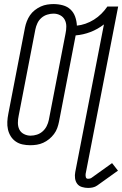

<svg xmlns="http://www.w3.org/2000/svg" viewBox="-20 -702 601 944"><path d="M413 222Q398 222 383 217.5Q368 213 359.5 201.5Q351 190 349 174.5Q347 159 350 144L491 -582Q460 -558 424.5 -544.5Q389 -531 352 -528L270 -103Q267 -88 261.5 -72.5Q256 -57 245.5 -43Q235 -29 221.5 -18Q208 -7 192.5 0Q177 7 161 9.5Q145 12 129 12H128Q109 12 90.5 8Q72 4 57 -6.5Q42 -17 32.5 -32.5Q23 -48 19 -66Q15 -84 16 -103.5Q17 -123 21 -143L103 -567Q106 -582 112 -597.5Q118 -613 127.5 -627Q137 -641 151 -652Q165 -663 180.5 -670Q196 -677 212 -679.5Q228 -682 243 -682Q267 -682 289 -676Q311 -670 326.5 -655.5Q342 -641 349.5 -620Q357 -599 358 -576Q379 -578 400.5 -585.5Q422 -593 442 -605.5Q462 -618 478.5 -634.5Q495 -651 508 -670H561L401 153Q400 161 402 169Q404 177 413 177Q417 177 421.5 176Q426 175 429 173L531 100L560 137L458 210Q448 217 436.5 219.5Q425 222 413 222ZM130 -35Q146 -35 161.5 -40Q177 -45 189.5 -56Q202 -67 209.5 -82Q217 -97 220 -112L302 -536Q306 -554 306 -572Q306 -590 298.5 -604.5Q291 -619 276 -627Q261 -635 243 -635Q228 -635 212 -630Q196 -625 183.5 -614Q171 -603 164 -588Q157 -573 154 -558L72 -134Q68 -116 68 -98Q68 -80 75 -65.5Q82 -51 97.5 -43Q113 -35 130 -35Z"/></svg>

Font: Lode Dark
Style: Italic
Weight: 400
Italic angle: -11°
Monospace: yes
Designer: Belleve Invis
Foundry: Belleve Invis
Version: Version 29.2.0; ttfautohint (v1.8.3)